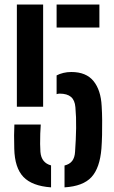

<svg xmlns="http://www.w3.org/2000/svg" viewBox="-20 -820 505 848"><path d="M43 -163Q42 -198.5 42.2 -222.5Q42.5 -246.5 43.5 -270H160Q158.5 -253.5 157.8 -230Q157 -206.5 157.2 -184.2Q157.5 -162 158.5 -149.5Q160.5 -124.5 172.5 -109.8Q184.5 -95 205.5 -89.5V7.5Q121.5 1.5 83.2 -38.8Q45 -79 43 -163ZM54.5 -348.5V-800H170.5V-348.5ZM230 -404V-487Q243.5 -494 260 -498Q276.5 -502 295 -502Q360.5 -502 393 -462Q425.5 -422 429 -351.5Q431 -321.5 431.2 -288.8Q431.5 -256 430.8 -224Q430 -192 428 -164Q421 -78 384 -37.8Q347 2.5 265 7.5V-89Q287.5 -94.5 298.8 -109.2Q310 -124 311.5 -149Q315.5 -205 316.2 -254Q317 -303 313 -346.5Q310.5 -377.5 293.5 -392Q276.5 -406.5 243 -406.5Q239.5 -406.5 236.2 -405.8Q233 -405 230 -404ZM230 -698.5V-800H419V-698.5Z"/></svg>

Font: Big Shoulders Stencil Text Thin
Style: Bold
Weight: 700
Version: Version 2.001